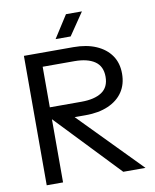

<svg xmlns="http://www.w3.org/2000/svg" viewBox="-95 -958 832 1030"><g transform="rotate(-10 321.0 -443.0)"><path d="M75 0V-705H345Q416 -705 468 -682.5Q520 -660 548.5 -619Q577 -578 577 -520Q577 -462 549 -420.5Q521 -379 469 -356.5Q417 -334 347 -334H226V-366H121V-409H336Q408 -409 447.5 -435.5Q487 -462 487 -519Q487 -576 447.5 -603Q408 -630 336 -630H127L164 -668V0ZM492 0 129 -381H240L613 0ZM336 -886H423L340 -764H258Z"/></g></svg>

Font: TikTok Sans 24pt
Style: Regular
Weight: 400
Version: Version 4.000